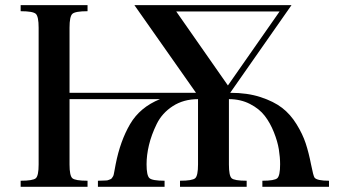

<svg xmlns="http://www.w3.org/2000/svg" viewBox="-20 -720 1348 740"><path d="M858.4 -390.6 659.2 -675.8H1057.6ZM735.4 -362.3H248V-613.3C248 -641.9 251.6 -659.7 258.8 -666.5C266 -673.3 285.5 -676.8 317.4 -676.8V-700.2H59.6V-676.8C91.5 -676.8 111 -673.3 118.2 -666.5C125.3 -659.7 128.9 -641.9 128.9 -613.3V-85.9C128.9 -57.3 125.3 -39.7 118.2 -33.2C111 -26.7 91.5 -23.4 59.6 -23.4V0H317.4V-23.4C285.5 -23.4 266 -26.7 258.8 -33.2C251.6 -39.7 248 -57.3 248 -85.9V-337.9H596.7C545.2 -317.1 506.8 -285 481.4 -241.7C456.1 -198.4 437.5 -146.8 425.8 -86.9C425.1 -83 424.2 -77.8 422.9 -71.3C421.6 -64.8 420.7 -60.4 420.4 -58.1C420.1 -55.8 419.4 -52.6 418.5 -48.3C417.5 -44.1 416.5 -41.3 415.5 -40C414.6 -38.7 413.2 -36.8 411.6 -34.2C410 -31.6 408 -29.9 405.8 -29.3C403.5 -28.6 401 -27.7 398.4 -26.4C395.8 -25.1 392.4 -24.4 388.2 -24.4C384 -24.4 379.4 -24.3 374.5 -23.9C369.6 -23.6 363.9 -23.4 357.4 -23.4V0H614.3V-23.4C582.4 -23.4 562.8 -26.9 555.7 -33.7C548.5 -40.5 544.9 -58.3 544.9 -86.9C544.9 -110.4 548 -135.1 554.2 -161.1C560.4 -187.2 570.3 -214.2 584 -242.2C597.7 -270.2 618.3 -293.1 646 -311C673.7 -328.9 706.1 -337.9 743.2 -337.9V-85.9C743.2 -57.3 739.6 -39.7 732.4 -33.2C725.3 -26.7 705.7 -23.4 673.8 -23.4V0H930.7V-23.4C898.8 -23.4 879.4 -26.7 872.6 -33.2C865.7 -39.7 862.3 -57.3 862.3 -85.9V-337.9C892.3 -337.9 919.3 -331.7 943.4 -319.3C967.4 -307 986.5 -291.7 1000.5 -273.4C1014.5 -255.2 1026.2 -234.2 1035.6 -210.4C1045.1 -186.7 1051.4 -164.7 1054.7 -144.5C1057.9 -124.3 1059.6 -105.1 1059.6 -86.9C1059.6 -57.6 1056 -39.7 1048.8 -33.2C1041.7 -26.7 1022.5 -23.4 991.2 -23.4V0H1248V-23.4C1217.4 -23.4 1198.9 -27.3 1192.4 -35.2C1189.1 -39.7 1184.6 -57 1178.7 -86.9C1172.9 -116.9 1166 -143.7 1158.2 -167.5C1150.4 -191.2 1138.7 -215.8 1123 -241.2C1107.4 -266.6 1088.9 -287.6 1067.4 -304.2C1045.9 -320.8 1018.2 -334.6 984.4 -345.7C950.5 -356.8 911.8 -362.3 868.2 -362.3H867.2L1103.5 -700.2H498Z"/></svg>

Font: TriodPostnaja
Style: Medium
Weight: 500
Version: 20110805; ttfautohint (v0.96) -l 8 -r 50 -G 200 -x 14 -w "G"